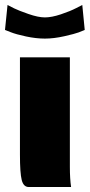

<svg xmlns="http://www.w3.org/2000/svg" viewBox="-60 -750 360 770"><path d="M246.1 -717.8 270 -730 279.8 -629.9Q271 -626 255.6 -620.1Q240.2 -614.3 198 -604.7Q155.8 -595.2 120.1 -595.2Q84.5 -595.2 44.4 -603.8Q4.4 -612.3 -17.6 -621.1L-40 -629.9L-29.8 -730Q-19.5 -724.6 -2.9 -716.3Q13.7 -708 53.5 -694.1Q93.3 -680.2 120.1 -680.2Q147 -680.2 184.3 -692.6Q221.7 -705.1 246.1 -717.8ZM20 -520H220.2V-80.1Q220.2 -33.2 225.1 0H55.2Q34.2 0 27.1 -28.1Q20 -56.2 20 -129.9Z"/></svg>

Font: Mikodacs
Style: Regular
Weight: 400
Designer: gluk (gluksza@wp.pl)
Foundry: gluk (gluksza@wp.pl)
Version: Version 0.28